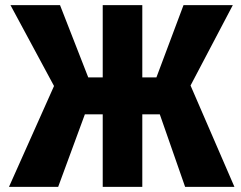

<svg xmlns="http://www.w3.org/2000/svg" viewBox="-20 -731 944 751"><path d="M251 -283.7 21 -710.9H214.8L325.2 -428.2H431.2L410.6 -283.7ZM321.8 -310.5 207.5 0H15.1L192.4 -397ZM536.6 -710.9V0H381.8V-710.9ZM890.6 -710.9 666 -283.7H506.8L485.8 -428.2H591.8L697.8 -710.9ZM704.1 0 595.7 -310.5 725.1 -397 897 0Z"/></svg>

Font: Roboto Condensed ExtraBold
Style: Regular
Weight: 800
Designer: Christian Robertson
Foundry: Google
Version: Version 3.008; 2023